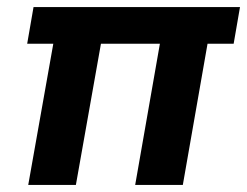

<svg xmlns="http://www.w3.org/2000/svg" viewBox="-20 -524 700 544"><path d="M60 0 131 -400H57L75 -504H660L642 -400H568L498 0H363L433 -400H266L195 0Z"/></svg>

Font: DM Sans
Style: Bold Italic
Weight: 700
Italic angle: -10°
Designer: Colophon Foundry, Jonny Pinhorn
Foundry: Colophon Foundry
Version: Version 4.004;gftools[0.9.30]